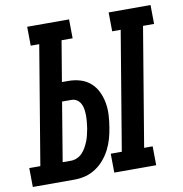

<svg xmlns="http://www.w3.org/2000/svg" viewBox="-120 -812 849 889"><g transform="rotate(-10 304.5 -367.5)"><path d="M543 0H346L345 -89H397L490 -646H450L449 -735H646L647 -646H595L502 -89H542ZM159 0H-37L-38 -89H14L107 -646H67L66 -735H263L264 -646H212L180 -455H210Q239 -455 266 -447Q293 -439 313.5 -421Q334 -403 346 -378Q358 -353 363 -325.5Q368 -298 366.5 -268.5Q365 -239 360 -210Q356 -184 349 -159Q342 -134 330 -110Q318 -86 300 -64.5Q282 -43 259 -28Q236 -13 210.5 -6.5Q185 0 159 0ZM119 -89H159Q173 -89 187.5 -95.5Q202 -102 212.5 -113.5Q223 -125 230.5 -139Q238 -153 243.5 -167Q249 -181 252 -195.5Q255 -210 258 -224Q260 -239 261.5 -253.5Q263 -268 263 -282.5Q263 -297 261 -311Q259 -325 253 -337.5Q247 -350 235.5 -358Q224 -366 209 -366H165Z"/></g></svg>

Font: Iosevka HT Extended
Style: Bold Italic
Weight: 700
Width: 7
Italic angle: -9°
Monospace: yes
Designer: Belleve Invis
Foundry: Belleve Invis
Version: Version 32.3.0; ttfautohint (v1.8.4)